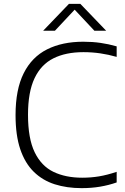

<svg xmlns="http://www.w3.org/2000/svg" viewBox="-20 -965 648 994"><path d="M402.5 9Q326 9 263.2 -11Q200.5 -31 155 -75.5Q109.5 -120 85 -192.2Q60.5 -264.5 60.5 -369Q60.5 -502 102.8 -586Q145 -670 223.8 -709.5Q302.5 -749 411 -749Q458.5 -749 500.2 -743Q542 -737 584 -725V-670.5Q542 -682.5 499.2 -688.8Q456.5 -695 412 -695Q320.5 -695 256.5 -663Q192.5 -631 158.8 -559.8Q125 -488.5 125 -371Q125 -248 159.5 -176.8Q194 -105.5 257 -75.2Q320 -45 405.5 -45Q451 -45 493 -52Q535 -59 584 -75.5V-20.5Q542.5 -6 497.8 1.5Q453 9 402.5 9ZM203.5 -806 337 -945H396L529.5 -806H468.5L357.5 -924.5H375.5L264.5 -806Z"/></svg>

Font: Encode Sans SemiExpanded Light
Style: Regular
Weight: 300
Width: 6
Designer: Multiple Designers
Foundry: Impallari Type
Version: Version 3.002